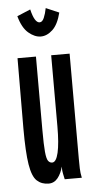

<svg xmlns="http://www.w3.org/2000/svg" viewBox="-50 -673 349 716"><g transform="rotate(-5 125.0 -315.5)"><path d="M103 11Q77 11 59.5 -5Q42 -21 34.5 -67Q27 -113 27 -202L28 -465H97V-190Q97 -135 99.5 -108.5Q102 -82 108 -74Q114 -66 123 -66Q138 -66 146 -100.5Q154 -135 154 -199V-465H223V-71Q223 -53 223.5 -35.5Q224 -18 228 0H164Q162 -11 159.5 -21Q157 -31 157 -48Q151 -23 137.5 -6Q124 11 103 11ZM149 -642 198 -621Q187 -577 166 -557.5Q145 -538 122 -538Q99 -538 76 -557.5Q53 -577 41 -621L91 -642Q103 -591 122 -591Q132 -591 138.5 -606Q145 -621 149 -642Z"/></g></svg>

Font: Inconsolata UltraCondensed Bold
Style: Regular
Weight: 700
Width: 1
Monospace: yes
Designer: Raph Levien, Cyreal, Brenton Simpson
Foundry: Raph Levien, Cyreal, Google
Version: Version 3.001; ttfautohint (v1.8.2.53-6de2)